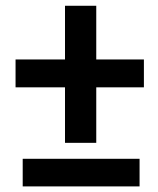

<svg xmlns="http://www.w3.org/2000/svg" viewBox="-20 -651 551 669"><path d="M206.5 -153.3V-346.7H34.2V-443.8H206.5V-630.9H315.4V-443.8H481.4V-346.7H315.4V-153.3ZM59.1 -1.5V-97.7H466.3V-1.5Z"/></svg>

Font: Roboto Slab Medium
Style: Regular
Weight: 500
Designer: Google
Version: Version 2.001; ttfautohint (v1.8.3)